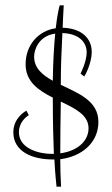

<svg xmlns="http://www.w3.org/2000/svg" viewBox="-20 -650 419 720"><path d="M349 -193C349 -272 274 -300 208 -332C208 -408 211 -462 214 -526C277 -524 305 -491 305 -454C305 -421 286 -382 282 -374L296 -363C298 -365 324 -412 324 -455C324 -507 285 -544 215 -546C216 -571 217 -598 219 -630H204C202 -624 195 -598 189 -544C124 -535 76 -481 76 -409C76 -344 124 -311 178 -284C178 -191 180 -122 182 -73H177C113 -73 51 -99 51 -154C51 -190 76 -211 88 -218L79 -235C77 -234 30 -209 30 -154C30 -82 100 -52 178 -52H184C187 8 191 36 192 50H209C207 15 206 -19 206 -53C287 -63 349 -115 349 -193ZM208 -269C262 -243 312 -219 312 -169C312 -122 272 -84 206 -75C206 -140 207 -205 208 -269ZM178 -347C139 -369 108 -394 108 -438C108 -464 125 -515 187 -524C183 -481 179 -423 178 -347Z"/></svg>

Font: Clicker Script
Style: Regular
Weight: 400
Designer: Astigmatic (AOETI)
Foundry: Astigmatic (AOETI)
Version: Version 1.000